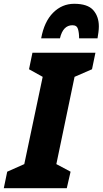

<svg xmlns="http://www.w3.org/2000/svg" viewBox="-56 -992 541 1012"><path d="M-36 0 -18 -87 72 -127 169 -587 97 -627 115 -714H447L429 -627L337 -587L241 -127L316 -87L296 0ZM161 -790H260Q276 -859 326 -859Q349 -859 355 -839Q361 -819 361 -790H458Q461 -807 463 -823Q465 -839 465 -853Q465 -905 435.5 -938.5Q406 -972 335 -972Q271 -972 224 -925Q177 -878 161 -790Z"/></svg>

Font: Noto Sans Display Condensed Black
Style: Italic
Weight: 900
Width: 3
Italic angle: -192°
Designer: Monotype Design Team
Foundry: Monotype Imaging Inc.
Version: Version 1.900